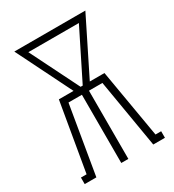

<svg xmlns="http://www.w3.org/2000/svg" viewBox="-178 -838 855 941"><g transform="rotate(-30 250.0 -367.5)"><path d="M23 0V-37H55L121 -423H204L49 -735H451L296 -423H379L445 -37H477V0H411L346 -386H270V0H230V-386H154L89 0ZM244 -423H256L393 -698H107Z"/></g></svg>

Font: Iosevka Curly Slab Extralight
Style: Regular
Weight: 200
Monospace: yes
Designer: Belleve Invis
Foundry: Belleve Invis
Version: Version 22.1.2; ttfautohint (v1.8.4)